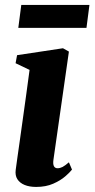

<svg xmlns="http://www.w3.org/2000/svg" viewBox="-20 -745 382 776"><path d="M126 10.5Q99 10.5 79.5 2.5Q60 -5.5 50.2 -20.8Q40.5 -36 43.5 -58.5Q45.5 -75.5 49.8 -104.5Q54 -133.5 59.5 -172.8Q65 -212 71.5 -258.5Q78 -305 85.2 -356.8Q92.5 -408.5 99.5 -462.5L43 -489.5L49 -522L234.5 -550L258.5 -536.5L196 -99.5Q193.5 -81.5 198 -73.2Q202.5 -65 212.5 -65Q222.5 -65 232.8 -70.2Q243 -75.5 258.5 -89L271 -59.5Q262.5 -48.5 243.5 -32Q224.5 -15.5 195 -2.5Q165.5 10.5 126 10.5ZM66 -725H341.5L329.5 -632.5H54Z"/></svg>

Font: Merriweather 60pt ExtraBold
Style: Italic
Weight: 800
Italic angle: -7.8°
Version: Version 2.101